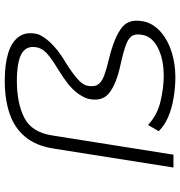

<svg xmlns="http://www.w3.org/2000/svg" viewBox="5 -755 758 808"><g transform="rotate(-90 384.0 -351.0)"><path d="M463 8Q421 8 376 0.5Q331 -7 295 -22.5Q259 -38 236 -62L262 -107Q304 -68 361.5 -54.5Q419 -41 468 -41Q535 -41 581.5 -63Q628 -85 639 -121Q647 -152 639.5 -169.5Q632 -187 603 -198.5Q574 -210 515 -223Q435 -240 396.5 -270.5Q358 -301 373 -362Q381 -384 396 -404Q411 -424 434.5 -443Q458 -462 489 -481Q526 -503 553 -524Q580 -545 587 -568Q596 -603 580.5 -623Q565 -643 530.5 -651Q496 -659 449 -659Q353 -659 292 -627.5Q231 -596 218 -510L137 0H83L163 -506Q175 -580 213 -625Q251 -670 311 -690Q371 -710 449 -710Q517 -710 564.5 -695.5Q612 -681 634 -650Q656 -619 644 -570Q637 -552 621 -532Q605 -512 580 -491.5Q555 -471 519 -450Q497 -436 477.5 -421.5Q458 -407 445.5 -394Q433 -381 428 -366Q421 -336 431.5 -319Q442 -302 469 -292Q496 -282 538 -272Q633 -249 673.5 -216Q714 -183 695 -114Q683 -78 649.5 -50Q616 -22 567 -7Q518 8 463 8Z"/></g></svg>

Font: Nunito Sans 7pt Expanded ExtraLight
Style: Italic
Weight: 250
Width: 7
Italic angle: -9°
Designer: Vernon Adams
Foundry: Vernon Adams
Version: Version 3.101;gftools[0.9.27]